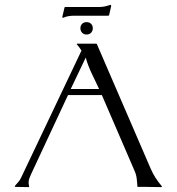

<svg xmlns="http://www.w3.org/2000/svg" viewBox="-20 -767 725 787"><path d="M42 -1 41 -2V-4.9Q47.9 -12.7 54.9 -20.8Q62 -28.8 66.4 -38.6L314 -559.6Q310.1 -566.4 304.9 -573Q299.8 -579.6 294.4 -585.9V-586.4L295.9 -587.9H375L377 -586.4L597.2 -76.7Q606 -56.2 617.4 -38.3Q628.9 -20.5 643.1 -3.9L643.6 -1Q643.1 -1 642.1 -0.5Q641.1 0 640.6 0Q616.2 0 592 -0.7Q567.9 -1.5 543.5 -1Q542.5 -17.6 540.5 -34.2Q538.6 -50.8 531.7 -66.4L397.5 -377.4H258.8L107.9 -54.2Q104 -45.9 100.6 -36.9Q97.2 -27.8 97.2 -18.1Q97.2 -11.2 99.6 -2.9L98.1 0ZM386.2 -402.3Q378.9 -418.5 371.1 -434.1Q363.3 -449.7 356 -465.6Q348.6 -481.4 342.3 -497.8Q335.9 -514.2 331.5 -531.2L270 -402.3ZM239.7 -694.3H236.3L235.4 -697.8L244.6 -736.8L247.1 -738.3H387.2Q398.4 -738.3 409.9 -740.7Q421.4 -743.2 432.1 -747.1L435.1 -746.1V-744.6L436 -743.2L427.2 -705.1L424.8 -702.6H284.2Q272.9 -702.6 261.5 -700.9Q250 -699.2 239.7 -694.3ZM335 -676.3Q346.2 -676.3 353.3 -669.4Q360.4 -662.6 360.4 -651.4Q360.4 -640.1 353.3 -632.8Q346.2 -625.5 335 -625.5Q323.7 -625.5 316.7 -632.8Q309.6 -640.1 309.6 -651.4Q309.6 -662.6 316.7 -669.4Q323.7 -676.3 335 -676.3Z"/></svg>

Font: CAT Linz
Style: Regular
Weight: 400
Designer: Peter Wiegel
Foundry: Peter Wiegel
Version: Version 1.08